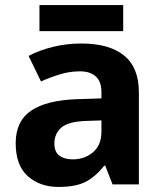

<svg xmlns="http://www.w3.org/2000/svg" viewBox="-20 -729 644 759"><path d="M302 -557Q412 -557 470.5 -509.5Q529 -462 529 -364V0H425L396 -74H392Q357 -30 318 -10Q279 10 211 10Q138 10 90 -32.5Q42 -75 42 -163Q42 -250 103 -291.5Q164 -333 286 -337L381 -340V-364Q381 -407 358.5 -427Q336 -447 296 -447Q256 -447 218 -435.5Q180 -424 142 -407L93 -508Q137 -531 190.5 -544Q244 -557 302 -557ZM323 -251Q251 -249 223 -225Q195 -201 195 -162Q195 -128 215 -113.5Q235 -99 267 -99Q315 -99 348 -127.5Q381 -156 381 -208V-253ZM467 -709V-606H136V-709Z"/></svg>

Font: Noto Sans Ol Chiki
Style: Regular
Weight: 400
Designer: Monotype Design Team, Lewis McGuffie
Foundry: Monotype Imaging Inc.
Version: Version 2.003